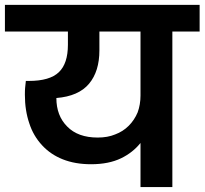

<svg xmlns="http://www.w3.org/2000/svg" viewBox="-41 -760 831 780"><path d="M356 -201.2Q396.5 -201.2 426.8 -213.9Q458.5 -225.6 481.9 -249Q504.9 -272 518.1 -303.2Q529.8 -335 529.8 -372.1V-631.8H362.8V-555.2Q362.8 -470.2 320.8 -419.9Q278.3 -369.1 188 -361.8Q188 -290 231.9 -246.1Q275.4 -201.2 356 -201.2ZM-21 -631.8V-740.2H770V-631.8H659.2V0H529.8V-179.2Q498.5 -140.1 451.2 -117.2Q400.9 -92.8 329.1 -92.8Q264.2 -92.8 213.9 -112.8Q164.6 -132.3 129.9 -169.9Q94.2 -208.5 78.1 -258.8Q60.1 -311 60.1 -375Q60.1 -394 61 -402.8L64 -431.2H76.2Q161.1 -431.2 198.2 -466.8Q234.9 -502 234.9 -578.1V-631.8Z"/></svg>

Font: PoppinsZ SemiBold
Style: Regular
Weight: 600
Designer: Ninad Kale (Devanagari), Jonny Pinhorn (Latin)
Foundry: Indian Type Foundry
Version: Version 3.002;FEAKit 1.0